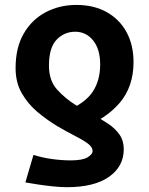

<svg xmlns="http://www.w3.org/2000/svg" viewBox="-20 -528 611 787"><path d="M84 219.7 117.2 106.9Q154.3 118.7 194.1 124Q233.9 129.4 269.5 129.4Q318.4 129.4 338.9 116.9Q359.4 104.5 359.4 91.3Q359.4 74.2 338.6 59.3Q317.9 44.4 284.7 27.6Q251.5 10.7 214.4 -11.2Q172.9 -36.1 133.8 -68.8Q94.7 -101.6 69.3 -145.8Q43.9 -189.9 43.9 -249Q43.9 -333 77.4 -390.6Q110.8 -448.2 167.5 -478Q224.1 -507.8 293 -507.8Q364.7 -507.8 417.5 -478.3Q470.2 -448.7 498.8 -396Q527.3 -343.3 527.3 -273.4Q527.3 -172.9 470.5 -106.2Q413.6 -39.6 309.6 0L255.4 -74.7Q328.1 -105 359.4 -151.1Q390.6 -197.3 390.6 -263.7Q390.6 -326.2 361.8 -362.1Q333 -397.9 288.1 -397.9Q243.7 -397.9 212.2 -365.5Q180.7 -333 180.7 -258.8Q180.7 -198.2 213.6 -161.4Q246.6 -124.5 291.5 -96.7Q324.7 -76.7 358.9 -58.8Q393.1 -41 422.4 -21.5Q451.7 -2 469.5 23.2Q487.3 48.3 487.3 83.5Q487.3 154.3 426.8 196.8Q366.2 239.3 253.9 239.3Q230 239.3 198.5 236.1Q167 232.9 136.5 228.3Q106 223.6 84 219.7Z"/></svg>

Font: Andika
Style: Bold
Weight: 700
Designer: Victor Gaultney, Annie Olsen, Julie Remington, Don Collingsworth, Eric Hays, Becca Hirsbrunner
Foundry: SIL International
Version: Version 6.101